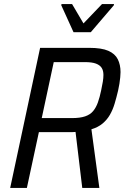

<svg xmlns="http://www.w3.org/2000/svg" viewBox="-20 -923 612 943"><path d="M30 0 177 -688H418Q479 -688 512 -673.5Q545 -659 558.5 -632Q572 -605 572 -569Q572 -558 570.5 -543Q569 -528 566.5 -511.5Q564 -495 560 -478Q552 -444 543 -414Q534 -384 520 -359.5Q506 -335 484 -316.5Q462 -298 429 -288L468 0H384L351 -275Q343 -274 333.5 -274Q324 -274 315 -274H171L112 0ZM185 -343H333Q373 -343 398 -351.5Q423 -360 437.5 -377.5Q452 -395 461 -420.5Q470 -446 477 -480Q482 -503 485 -521.5Q488 -540 488 -555Q488 -576 479.5 -589.5Q471 -603 451.5 -610.5Q432 -618 396 -618H244ZM341 -765 281 -897 282 -903H334L390 -808L481 -903H540L539 -897L426 -765Z"/></svg>

Font: Saira SemiCondensed
Style: Italic
Weight: 400
Width: 4
Italic angle: -12°
Designer: Hector Gatti with collaboration of the Omnibus-Type team
Foundry: Omnibus-Type
Version: Version 1.101